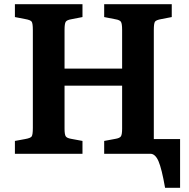

<svg xmlns="http://www.w3.org/2000/svg" viewBox="-20 -720 883 899"><path d="M752.9 159.2Q737.3 69.8 722.2 34.9Q707 0 684.1 0H467.8V-60.1L520 -69.8Q541 -73.2 546.4 -82Q551.8 -90.8 551.8 -117.2V-318.8H282.2V-117.2Q282.2 -90.8 287.6 -82Q293 -73.2 314 -69.8L366.2 -60.1V0H49.8V-60.1L97.2 -68.8Q123 -73.2 128.4 -81.3Q133.8 -89.4 133.8 -121.1V-579.1Q133.8 -610.4 128.4 -618.4Q123 -626.5 97.2 -630.9L49.8 -640.1V-700.2H366.2V-640.1L314 -629.9Q293 -626.5 287.6 -617.7Q282.2 -608.9 282.2 -580.1V-398.9H551.8V-580.1Q551.8 -608.9 546.4 -617.7Q541 -626.5 520 -629.9L467.8 -640.1V-700.2H784.2V-640.1L736.8 -630.9Q710.9 -626.5 705.6 -618.4Q700.2 -610.4 700.2 -579.1V-68.8H823.2V159.2Z"/></svg>

Font: Literata Book
Style: Bold
Weight: 700
Designer: Latin by Veronika Burian and Jose Scaglione. Greek by Irene Vlachou. Cyrillic by Vera Evstafieva
Foundry: TypeTogether
Version: Version 2.003;PS 002.003;hotconv 1.0.88;makeotf.lib2.5.64775